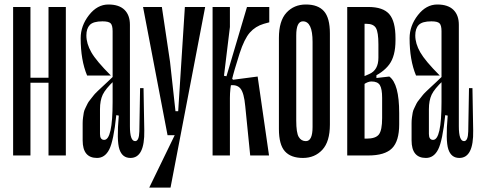

<svg xmlns="http://www.w3.org/2000/svg" viewBox="-20 -698 2161 862"><path d="M38.9 -666.7H116.7V0H38.9ZM197.8 -666.7H275.6V0H197.8ZM215.6 -326.7H91.1V-348.9H215.6Z M415.6 11.1Q451.1 11.1 470.6 -27.2Q490 -65.6 502.2 -181.1L513.3 -178.9Q503.3 -66.7 516.1 -27.8Q528.9 11.1 565.6 11.1Q630 11.1 627.8 -112.2L624.4 -302.2H608.9L605.6 -107.8Q604.4 -64.4 586.7 -64.4Q563.3 -64.4 563.3 -131.1V-586.7Q563.3 -630 538.9 -653.9Q514.4 -677.8 466.7 -677.8Q416.7 -677.8 379.4 -630Q342.2 -582.2 342.2 -526.7Q342.2 -427.8 371.1 -358.9H477.8Q412.2 -424.4 390 -463.3Q367.8 -502.2 367.8 -538.9Q367.8 -570 383.3 -586.1Q398.9 -602.2 440 -602.2Q467.8 -602.2 476.7 -593.3Q485.6 -584.4 485.6 -557.8V-352.2Q480 -346.7 461.1 -328.9Q442.2 -311.1 437.8 -307.2Q433.3 -303.3 418.3 -288.9Q403.3 -274.4 400 -269.4Q396.7 -264.4 386.1 -251.7Q375.6 -238.9 372.8 -232.2Q370 -225.6 363.9 -213.9Q357.8 -202.2 356.1 -192.2Q354.4 -182.2 352.8 -170Q351.1 -157.8 351.1 -144.4V-67.8Q351.1 11.1 415.6 11.1ZM447.8 -70Q428.9 -70 428.9 -96.7V-207.8Q428.9 -246.7 441.1 -272.8Q453.3 -298.9 493.3 -336.7L485.6 -352.2V-240Q485.6 -70 447.8 -70Z M622.2 -666.7H706.7L743.3 -421.1L767.8 -198.9H780L764.4 -91.1H732.2ZM780 -198.9 810 -666.7H901.1L745.6 144.4H650L764.4 -91.1Z M1010 -314.4 1013.3 -352.2 1026.7 -340 1136.7 -354.4 1187.8 0H1103.3L1081.1 -221.1Q1075.6 -281.1 1059.4 -300.6Q1043.3 -320 1010 -314.4ZM934.4 -666.7H1012.2V-576.7L985.6 -357.8L996.7 -355.6L1088.9 -666.7H1188.9V-597.8L1164.4 -591.1Q1126.7 -580 1101.7 -551.7Q1076.7 -523.3 1055.6 -457.8Q1030 -377.8 1021.1 -338.9Q1012.2 -300 1012.2 -257.8V0H934.4Z M1340 -602.2Q1310 -602.2 1310 -538.9V-156.7Q1310 -102.2 1321.1 -83.3Q1332.2 -64.4 1353.3 -64.4Q1383.3 -64.4 1383.3 -127.8V-510Q1383.3 -602.2 1340 -602.2ZM1340 11.1Q1285.6 11.1 1258.9 -18.9Q1232.2 -48.9 1232.2 -118.9V-527.8Q1232.2 -604.4 1266.1 -641.1Q1300 -677.8 1353.3 -677.8Q1407.8 -677.8 1434.4 -647.8Q1461.1 -617.8 1461.1 -547.8V-138.9Q1461.1 -62.2 1427.2 -25.6Q1393.3 11.1 1340 11.1Z M1538.9 -666.7H1616.7V0H1538.9ZM1578.9 -340 1637.8 -365.6Q1678.9 -383.3 1678.9 -438.9V-498.9Q1678.9 -553.3 1667.8 -572.2Q1656.7 -591.1 1625.6 -591.1H1578.9V-666.7H1633.3Q1700 -666.7 1727.8 -634.4Q1755.6 -602.2 1755.6 -526.7V-516.7Q1755.6 -446.7 1727.8 -408.9Q1700 -371.1 1642.2 -346.7L1586.7 -323.3ZM1614.4 -320 1613.3 -348.9 1670 -361.1V-347.8L1727.8 -354.4Q1772.2 -322.2 1772.2 -190V-140Q1772.2 -64.4 1740 -32.2Q1707.8 0 1633.3 0H1578.9V-75.6H1625.6Q1666.7 -75.6 1681.1 -94.4Q1695.6 -113.3 1695.6 -167.8V-258.9Q1695.6 -298.9 1685.6 -315.6Q1675.6 -332.2 1647.8 -332.2Q1632.2 -332.2 1614.4 -320Z M1892.2 11.1Q1927.8 11.1 1947.2 -27.2Q1966.7 -65.6 1978.9 -181.1L1990 -178.9Q1980 -66.7 1992.8 -27.8Q2005.6 11.1 2042.2 11.1Q2106.7 11.1 2104.4 -112.2L2101.1 -302.2H2085.6L2082.2 -107.8Q2081.1 -64.4 2063.3 -64.4Q2040 -64.4 2040 -131.1V-586.7Q2040 -630 2015.6 -653.9Q1991.1 -677.8 1943.3 -677.8Q1893.3 -677.8 1856.1 -630Q1818.9 -582.2 1818.9 -526.7Q1818.9 -427.8 1847.8 -358.9H1954.4Q1888.9 -424.4 1866.7 -463.3Q1844.4 -502.2 1844.4 -538.9Q1844.4 -570 1860 -586.1Q1875.6 -602.2 1916.7 -602.2Q1944.4 -602.2 1953.3 -593.3Q1962.2 -584.4 1962.2 -557.8V-352.2Q1956.7 -346.7 1937.8 -328.9Q1918.9 -311.1 1914.4 -307.2Q1910 -303.3 1895 -288.9Q1880 -274.4 1876.7 -269.4Q1873.3 -264.4 1862.8 -251.7Q1852.2 -238.9 1849.4 -232.2Q1846.7 -225.6 1840.6 -213.9Q1834.4 -202.2 1832.8 -192.2Q1831.1 -182.2 1829.4 -170Q1827.8 -157.8 1827.8 -144.4V-67.8Q1827.8 11.1 1892.2 11.1ZM1924.4 -70Q1905.6 -70 1905.6 -96.7V-207.8Q1905.6 -246.7 1917.8 -272.8Q1930 -298.9 1970 -336.7L1962.2 -352.2V-240Q1962.2 -70 1924.4 -70Z"/></svg>

Font: Le Murmure
Style: Regular
Weight: 600
Width: 2
Designer: Jeremy Landes, Alexander Slobzheninov (Cyrillic)
Foundry: Velvetyne Type Foundry
Version: Version 1.0